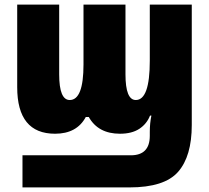

<svg xmlns="http://www.w3.org/2000/svg" viewBox="-20 -573 913 837"><path d="M78 244H544Q697 244 756.5 176Q816 108 816 -28V-553H633V-308Q633 -137 572 -137Q527 -137 527 -249V-553H344V-292Q344 -137 284 -137Q238 -137 238 -249V-553H55V-193Q55 10 220 10Q315 10 354 -63H367Q408 10 503 10Q555 10 587.5 -11.5Q620 -33 634 -69H640Q633 -36 633 2V19Q633 104 550 104H78Z"/></svg>

Font: Noto Sans Display SemiCondensed Black
Style: Regular
Weight: 900
Width: 4
Designer: Monotype Design Team
Foundry: Monotype Imaging Inc.
Version: Version 1.900